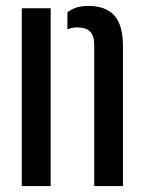

<svg xmlns="http://www.w3.org/2000/svg" viewBox="-20 -628 486 648"><path d="M53.5 0V-600H151V0ZM298 0V-479Q297.5 -508.5 283.5 -522Q269.5 -535.5 240 -535.5Q231 -535.5 223 -533.8Q215 -532 207.5 -529V-586.5Q221 -597 238 -602.5Q255 -608 278 -608Q336.5 -608 365.8 -575.8Q395 -543.5 395 -471V0Z"/></svg>

Font: Big Shoulders Stencil Text Thin SemiBold
Style: Regular
Weight: 600
Version: Version 2.001